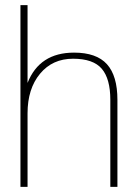

<svg xmlns="http://www.w3.org/2000/svg" viewBox="-20 -732 540 752"><path d="M439.9 0H412.1V-340.8Q412.1 -423.3 378.7 -462.6Q345.2 -502 266.1 -502Q185.5 -502 136.7 -443.1Q87.9 -384.3 87.9 -288.1V0H60.1V-711.9H87.9V-407.2Q134.8 -525.9 270 -525.9Q357.9 -525.9 398.9 -480.5Q439.9 -435.1 439.9 -340.8Z"/></svg>

Font: Creato Display Thin
Style: Regular
Weight: 265
Version: Version 1.000